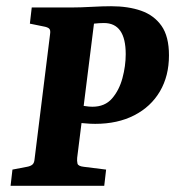

<svg xmlns="http://www.w3.org/2000/svg" viewBox="-20 -597 563 617"><path d="M228 -90Q227 -80 229 -71.5Q231 -63 249 -61L321 -52L315 0H14L20 -52L67 -61Q78 -63 84 -68Q90 -73 91 -85L141 -488Q143 -501 137.5 -505.5Q132 -510 120 -512L76 -521L82 -573H212Q238 -573 274 -575Q310 -577 337 -577Q392 -577 433.5 -562.5Q475 -548 499 -514Q523 -480 523 -419Q523 -353 494 -303.5Q465 -254 411.5 -226.5Q358 -199 286 -199Q270 -199 254.5 -200.5Q239 -202 225 -203L230 -259Q242 -258 254 -256Q266 -254 277 -254Q317 -254 340 -280.5Q363 -307 373.5 -346Q384 -385 384 -423Q384 -523 314 -523Q307 -523 298.5 -522.5Q290 -522 282 -521Z"/></svg>

Font: Yrsa
Style: Italic
Weight: 400
Italic angle: -7.10001°
Designer: Anna Giedrys (Yrsa+Rasa design), David Brezina (Yrsa art-direction, Rasa art-direction, design)
Foundry: Rosetta Type Foundry
Version: Version 2.004